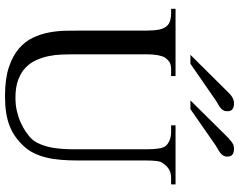

<svg xmlns="http://www.w3.org/2000/svg" viewBox="-114 -822 950 763"><g transform="rotate(90 361.5 -440.0)"><path d="M687 -644.5Q666.5 -644.5 652.6 -636.2Q638.7 -627.9 627.4 -610.8Q621.6 -604 619.4 -586.9Q617.2 -569.8 617.2 -542V-272.5Q617.2 -238.3 614.7 -207.3Q612.3 -176.3 605.7 -149.2Q599.1 -122.1 587.9 -99.1Q576.7 -76.2 559.1 -57.6Q541 -38.6 521.5 -24.9Q502 -11.2 478.5 -2.2Q455.1 6.8 426.3 11.2Q397.5 15.6 360.8 15.6Q293 15.6 247.3 0.5Q201.7 -14.6 172.9 -39.3Q144 -64 129.2 -95.7Q114.3 -127.4 108.2 -160.9Q102.1 -194.3 101.6 -227.1Q101.1 -259.8 101.1 -285.6V-545.4Q101.1 -576.2 97.2 -595.9Q93.3 -615.7 84.5 -625.5Q76.7 -635.7 63.2 -640.1Q49.8 -644.5 29.8 -644.5H14.6V-662.1H281.7V-644.5H256.8Q236.8 -644.5 226.6 -638.2Q216.3 -631.8 207.5 -618.7Q202.1 -608.9 198.7 -591.1Q195.3 -573.2 195.3 -545.4V-256.3Q195.3 -234.9 196.3 -209.2Q197.3 -183.6 202.4 -158.2Q207.5 -132.8 218.3 -108.9Q229 -85 248 -66.4Q267.1 -47.9 296.4 -36.9Q325.7 -25.9 367.7 -25.9Q397.5 -25.9 422.6 -32Q447.8 -38.1 467.8 -47.4Q487.8 -56.6 502.7 -66.9Q517.6 -77.1 526.4 -85.4Q539.1 -97.2 547.4 -113.5Q555.7 -129.9 560.8 -148.2Q565.9 -166.5 568.4 -185.5Q570.8 -204.6 571.8 -221.9Q572.8 -239.3 572.8 -253.4V-545.4Q572.8 -576.2 569.6 -595.7Q566.4 -615.2 559.1 -623.5Q539.6 -644.5 502.4 -644.5H477.5V-662.1H712.4V-644.5ZM421.4 -871.6Q422.4 -860.4 418.7 -853.3Q415 -846.2 408.4 -840.8Q401.9 -835.4 393.6 -831.1Q385.3 -826.7 377.4 -821.3L232.9 -721.2H197.3L335.9 -860.8Q341.8 -866.7 347.7 -872.8Q353.5 -878.9 359.9 -883.5Q366.2 -888.2 373.8 -891.4Q381.3 -894.5 390.1 -894.5Q419.9 -894.5 421.4 -871.6ZM601.6 -871.6Q602.5 -860.4 598.6 -853.3Q594.7 -846.2 588.1 -840.8Q581.5 -835.4 573.2 -831.1Q564.9 -826.7 557.1 -821.3L413.1 -721.2H378.4L516.6 -860.8Q527.8 -872.6 541.3 -883.5Q554.7 -894.5 569.8 -894.5Q600.1 -894.5 601.6 -871.6Z"/></g></svg>

Font: Doulos SIL Eur
Style: Regular
Weight: 400
Designer: Walt Agee, Victor Gaultney, Peter Martin, Debbi Hosken, Becca Hirsbrunner
Foundry: SIL International
Version: Version 5.000